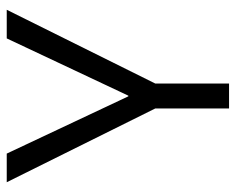

<svg xmlns="http://www.w3.org/2000/svg" viewBox="-85 -615 700 570"><g transform="rotate(-90 265.0 -330.0)"><path d="M228 0V-219L9 -660H94L264 -299H266L436 -660H521L302 -219V0Z"/></g></svg>

Font: Bricolage Grotesque 48pt Light
Style: Regular
Weight: 300
Designer: Mathieu Triay
Foundry: Atelier Triay
Version: Version 1.000; ttfautohint (v1.8.4.7-5d5b);gftools[0.9.32]